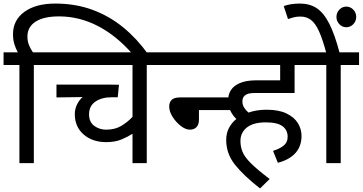

<svg xmlns="http://www.w3.org/2000/svg" viewBox="-20 -916 2036 1078"><path d="M89 -551H0V-622H80Q68 -644 60.5 -668.5Q53 -693 53 -724Q53 -803 117 -849.5Q181 -896 290 -896Q404 -896 499 -861Q594 -826 671.5 -762.5Q749 -699 809 -615H722Q631 -718 527.5 -771Q424 -824 311 -824Q226 -824 180 -794.5Q134 -765 134 -711Q134 -683 143.5 -661Q153 -639 165 -622H273V-551H170V0H89Z M908 -551H804V0H724V-165Q698 -148 662 -133Q626 -118 576 -118Q499 -118 449.5 -161Q400 -204 400 -275Q400 -304 412.5 -329.5Q425 -355 444 -371L297 -369V-441H590Q608 -441 626 -440.5Q644 -440 648 -440L641 -370H609Q551 -370 515.5 -345.5Q480 -321 480 -274Q480 -231 509 -209.5Q538 -188 576 -188Q626 -188 661.5 -209.5Q697 -231 724 -260V-551H259V-622H908Z M893 -622H1266V-551H893ZM1097 -298V-244Q1097 -216 1083 -202Q1069 -188 1046 -188Q1022 -188 995 -209Q968 -230 949 -260Q930 -290 930 -318Q930 -341 943.5 -355Q957 -369 991 -369H1278V-298Z M1513 -69Q1549 -80 1572 -98Q1595 -116 1595 -148Q1595 -186 1566 -207.5Q1537 -229 1472 -229Q1403 -229 1366.5 -200.5Q1330 -172 1330 -124Q1330 -93 1341.5 -64Q1353 -35 1388.5 0.5Q1424 36 1494 89L1440 142Q1349 71 1299.5 9Q1250 -53 1250 -130Q1250 -168 1265.5 -197.5Q1281 -227 1307 -248Q1288 -266 1274.5 -292Q1261 -318 1261 -352Q1261 -380 1271 -400Q1281 -420 1298 -433Q1321 -450 1350.5 -457.5Q1380 -465 1421 -465H1553V-551H1192V-622H1738V-551H1634V-394H1422Q1391 -394 1378 -391Q1365 -388 1356 -381Q1341 -369 1341 -347Q1341 -327 1351 -311.5Q1361 -296 1375 -284Q1422 -300 1476 -300Q1545 -300 1588.5 -279Q1632 -258 1652.5 -224.5Q1673 -191 1673 -153Q1673 -95 1639 -57Q1605 -19 1540 -2Z M1893 -551V0H1812V-551H1723V-622H1996V-551ZM1813 -615Q1792 -694 1771.5 -739.5Q1751 -785 1726 -804Q1701 -823 1667 -823Q1645 -823 1628 -818.5Q1611 -814 1597 -809L1573 -882Q1612 -896 1664 -896Q1718 -896 1757.5 -870.5Q1797 -845 1828.5 -783.5Q1860 -722 1888 -615ZM1869 -821Q1869 -845 1885.5 -862Q1902 -879 1924 -879Q1947 -879 1963.5 -862Q1980 -845 1980 -821Q1980 -797 1963.5 -780Q1947 -763 1924 -763Q1902 -763 1885.5 -780Q1869 -797 1869 -821Z"/></svg>

Font: Noto Sans
Style: Regular
Weight: 400
Designer: Monotype Design Team
Foundry: Monotype Imaging Inc.
Version: Version 2.007